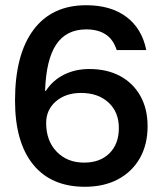

<svg xmlns="http://www.w3.org/2000/svg" viewBox="-20 -705 615 735"><path d="M305 10Q175.8 10 106.7 -75.4Q37.5 -160.8 37.5 -320Q37.5 -495.8 107.9 -590.4Q178.3 -685 310 -685Q404.2 -685 463.8 -640.4Q523.3 -595.8 540 -513.3H426.7Q414.2 -553.3 385 -572.9Q355.8 -592.5 310 -592.5Q234.2 -592.5 195.4 -535Q156.7 -477.5 152.5 -357.5H155.8Q181.7 -397.5 225 -419.2Q268.3 -440.8 321.7 -440.8Q390 -440.8 440 -413.8Q490 -386.7 517.5 -337.5Q545 -288.3 545 -221.7Q545 -151.7 515.4 -99.6Q485.8 -47.5 432.1 -18.8Q378.3 10 305 10ZM301.7 -82.5Q363.3 -82.5 399.2 -118.3Q435 -154.2 435 -215Q435 -275.8 395.4 -312.5Q355.8 -349.2 290 -349.2Q231.7 -349.2 194.2 -317.1Q156.7 -285 156.7 -234.2Q156.7 -165.8 197.1 -124.2Q237.5 -82.5 301.7 -82.5Z"/></svg>

Font: Funnel Display Medium
Style: Regular
Weight: 500
Designer: NORD ID, Kristian Moeller
Foundry: Dicotype
Version: Version 1.000